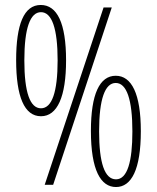

<svg xmlns="http://www.w3.org/2000/svg" viewBox="-20 -744 631 773"><path d="M144 -724C76 -724 45 -645 45 -502C45 -355 78 -276 145 -276C211 -276 246 -355 246 -501C246 -651 210 -724 144 -724ZM430 -714H397L160 0H194ZM145 -695C189 -695 212 -629 212 -501C212 -373 189 -308 145 -308C101 -308 78 -372 78 -501C78 -632 102 -695 145 -695ZM446 -439C381 -439 346 -365 346 -217C346 -58 386 9 447 9C509 9 547 -61 547 -216C547 -366 510 -439 446 -439ZM446 -410C490 -410 513 -343 513 -215C513 -94 493 -22 447 -22C401 -22 379 -89 379 -215C379 -346 403 -410 446 -410Z"/></svg>

Font: Noto Sans Hebrew ExtraCondensed ExtraLight
Style: Regular
Weight: 200
Width: 2
Designer: Monotype Design Team
Foundry: Monotype Imaging Inc.
Version: Version 2.004